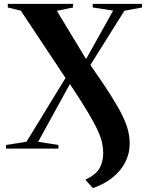

<svg xmlns="http://www.w3.org/2000/svg" viewBox="-20 -763 760 986"><path d="M457 203 418.5 160Q475 132.5 492.5 98.8Q510 65 510 22.5Q510 -3 504.2 -30Q498.5 -57 481 -95Q463.5 -133 429.5 -189.8Q395.5 -246.5 339 -331.5L176 -35L280 -18.5V0H11V-18.5L116 -35L316.5 -362.5L87 -708L20 -724.5V-743H355V-724.5L272 -707.5L422 -459.5L561 -708.5L456 -724.5V-743H709.5V-724.5L619 -708L444 -429Q507 -340 546.8 -277.2Q586.5 -214.5 608.2 -170Q630 -125.5 638 -91.2Q646 -57 646 -24.5Q646 24.5 624 68.5Q602 112.5 560 147.2Q518 182 457 203Z"/></svg>

Font: Merriweather 144pt
Style: Bold
Weight: 700
Version: Version 2.100